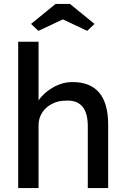

<svg xmlns="http://www.w3.org/2000/svg" viewBox="-20 -951 635 971"><path d="M72 0V-740H175V-443Q201 -482 248.5 -509Q296 -536 347 -536Q527 -536 527 -320V0H424V-313Q424 -448 313 -442Q274 -442 242.5 -425.5Q211 -409 193 -381Q175 -353 175 -318V0ZM174 -795 137 -830 261 -931H334L458 -830L421 -795L298 -853Z"/></svg>

Font: Lexend
Style: Regular
Weight: 400
Designer: Bonnie Shaver-Troup, Thomas Jockin
Foundry: Lexend
Version: Version 1.007; ttfautohint (v1.8.3)